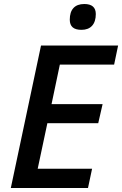

<svg xmlns="http://www.w3.org/2000/svg" viewBox="-20 -942 612 962"><path d="M185.5 -713.9H571.8L551.8 -618.2H279.8L238.3 -420.4H494.1L472.2 -324.7H217.3L168.9 -96.7H441.4L420.9 0H34.2ZM329.6 -843.3Q329.6 -881.8 348.1 -901.9Q366.7 -921.9 402.3 -921.9Q460 -921.9 460 -871.6Q460 -833.5 441.4 -813Q422.9 -792.5 388.2 -792.5Q358.4 -792.5 344 -805.2Q329.6 -817.9 329.6 -843.3Z"/></svg>

Font: Viking Open Sans Light
Style: Bold Italic
Weight: 600
Italic angle: -12°
Foundry: Ascender Corporation
Version: Version 2.000